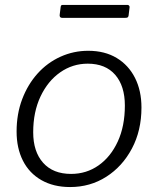

<svg xmlns="http://www.w3.org/2000/svg" viewBox="-20 -745 638 775"><path d="M263 10Q196 10 147 -18Q98 -46 72.5 -96.5Q47 -147 47 -214Q47 -285 69.5 -344.5Q92 -404 131.5 -448Q171 -492 224 -516Q277 -540 336 -540Q403 -540 451 -511Q499 -482 525 -430.5Q551 -379 551 -311Q551 -218 512.5 -145.5Q474 -73 409 -31.5Q344 10 263 10ZM267 -43Q329 -43 378 -77.5Q427 -112 455.5 -174Q484 -236 484 -319Q484 -398 445 -443Q406 -488 334 -488Q273 -488 223 -453Q173 -418 143.5 -355.5Q114 -293 114 -211Q114 -133 154 -88Q194 -43 267 -43ZM503 -715 499 -682Q498 -677 495.5 -675Q493 -673 486 -673H230Q225 -673 222.5 -676.5Q220 -680 221 -686L225 -718Q226 -722 227.5 -723.5Q229 -725 232 -725H496Q499 -725 501.5 -721.5Q504 -718 503 -715Z"/></svg>

Font: Libre Franklin Thin Light
Style: Italic
Weight: 300
Italic angle: -8°
Version: Version 3.000